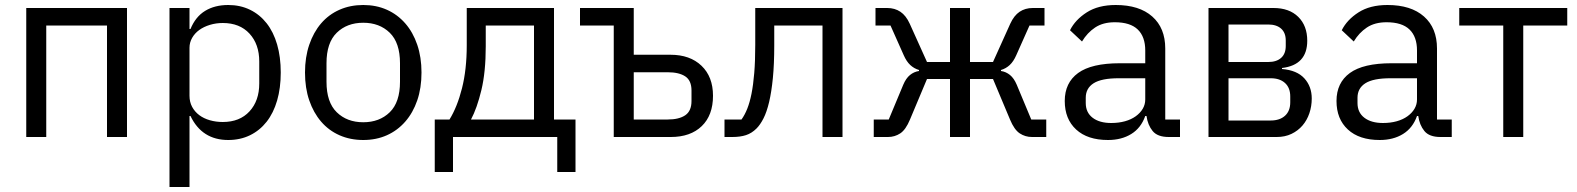

<svg xmlns="http://www.w3.org/2000/svg" viewBox="-20 -548 6309 768"><path d="M85 -516H488V0H408V-446H165V0H85Z M658 0ZM658 -516H738V-432H742Q762 -481 800.5 -504.5Q839 -528 893 -528Q941 -528 980 -509Q1019 -490 1046.5 -455Q1074 -420 1088.5 -370Q1103 -320 1103 -258Q1103 -196 1088.5 -146Q1074 -96 1046.5 -61Q1019 -26 980 -7Q941 12 893 12Q788 12 742 -84H738V200H658ZM871 -60Q939 -60 978 -102.5Q1017 -145 1017 -214V-302Q1017 -371 978 -413.5Q939 -456 871 -456Q844 -456 819.5 -448.5Q795 -441 777 -428Q759 -415 748.5 -396.5Q738 -378 738 -357V-165Q738 -140 748.5 -120.5Q759 -101 777 -87.5Q795 -74 819.5 -67Q844 -60 871 -60Z M1200 0ZM1433 12Q1381 12 1338 -7Q1295 -26 1264.5 -61.5Q1234 -97 1217 -146.5Q1200 -196 1200 -258Q1200 -319 1217 -369Q1234 -419 1264.5 -454.5Q1295 -490 1338 -509Q1381 -528 1433 -528Q1485 -528 1527.5 -509Q1570 -490 1601 -454.5Q1632 -419 1649 -369Q1666 -319 1666 -258Q1666 -196 1649 -146.5Q1632 -97 1601 -61.5Q1570 -26 1527.5 -7Q1485 12 1433 12ZM1433 -59Q1498 -59 1539 -99Q1580 -139 1580 -221V-295Q1580 -377 1539 -417Q1498 -457 1433 -457Q1368 -457 1327 -417Q1286 -377 1286 -295V-221Q1286 -139 1327 -99Q1368 -59 1433 -59Z M1719 -70H1778Q1809 -120 1828 -195Q1847 -270 1847 -367V-516H2196V-70H2282V140H2209V0H1792V140H1719ZM2116 -70V-446H1923V-363Q1923 -260 1905.5 -187.5Q1888 -115 1864 -70Z M2435 -446H2300V-516H2515V-329H2662Q2740 -329 2786 -285Q2832 -241 2832 -165Q2832 -87 2787 -43.5Q2742 0 2663 0H2435ZM2651 -70Q2696 -70 2721 -87Q2746 -104 2746 -144V-186Q2746 -226 2721 -242.5Q2696 -259 2651 -259H2515V-70Z M2878 -70H2946Q2959 -88 2969 -113Q2979 -138 2986 -173Q2993 -208 2997 -256Q3001 -304 3001 -369V-516H3350V0H3270V-446H3077V-367Q3077 -292 3071.5 -236Q3066 -180 3056.5 -140Q3047 -100 3034 -74.5Q3021 -49 3006 -34Q2987 -15 2964 -7.5Q2941 0 2909 0H2878Z M3475 -70H3535L3593 -209Q3604 -235 3620 -248Q3636 -261 3656 -264V-268Q3636 -274 3621 -288Q3606 -302 3595 -327L3542 -446H3482V-516H3529Q3559 -516 3581.5 -501Q3604 -486 3619 -453L3688 -300H3780V-516H3860V-300H3952L4021 -453Q4036 -486 4058.5 -501Q4081 -516 4111 -516H4158V-446H4098L4045 -327Q4034 -302 4019 -288Q4004 -274 3984 -268V-264Q4004 -261 4020 -248Q4036 -235 4047 -209L4105 -70H4165V0H4108Q4081 0 4059 -14.5Q4037 -29 4020 -70L3952 -232H3860V0H3780V-232H3688L3620 -70Q3603 -29 3581 -14.5Q3559 0 3532 0H3475Z M4239 0ZM4655 0Q4610 0 4590.5 -24Q4571 -48 4566 -84H4561Q4544 -36 4505 -12Q4466 12 4412 12Q4330 12 4284.5 -30Q4239 -72 4239 -144Q4239 -217 4292.5 -256Q4346 -295 4459 -295H4561V-346Q4561 -401 4531 -430Q4501 -459 4439 -459Q4392 -459 4360.5 -438Q4329 -417 4308 -382L4260 -427Q4281 -469 4327 -498.5Q4373 -528 4443 -528Q4537 -528 4589 -482Q4641 -436 4641 -354V-70H4700V0ZM4425 -56Q4455 -56 4480 -63Q4505 -70 4523 -83Q4541 -96 4551 -113Q4561 -130 4561 -150V-235H4455Q4386 -235 4354.5 -215Q4323 -195 4323 -157V-136Q4323 -98 4350.5 -77Q4378 -56 4425 -56Z M4814 -516H5074Q5137 -516 5173 -480.5Q5209 -445 5209 -385Q5209 -288 5108 -276V-272Q5168 -267 5197.5 -234.5Q5227 -202 5227 -154Q5227 -123 5217.5 -95Q5208 -67 5190 -46Q5172 -25 5146 -12.5Q5120 0 5087 0H4814ZM5063 -66Q5099 -66 5120 -85Q5141 -104 5141 -139V-162Q5141 -197 5120 -216Q5099 -235 5063 -235H4894V-66ZM5053 -300Q5086 -300 5104.5 -316.5Q5123 -333 5123 -364V-386Q5123 -417 5104.5 -433.5Q5086 -450 5053 -450H4894V-300Z M5326 0ZM5742 0Q5697 0 5677.5 -24Q5658 -48 5653 -84H5648Q5631 -36 5592 -12Q5553 12 5499 12Q5417 12 5371.5 -30Q5326 -72 5326 -144Q5326 -217 5379.5 -256Q5433 -295 5546 -295H5648V-346Q5648 -401 5618 -430Q5588 -459 5526 -459Q5479 -459 5447.5 -438Q5416 -417 5395 -382L5347 -427Q5368 -469 5414 -498.5Q5460 -528 5530 -528Q5624 -528 5676 -482Q5728 -436 5728 -354V-70H5787V0ZM5512 -56Q5542 -56 5567 -63Q5592 -70 5610 -83Q5628 -96 5638 -113Q5648 -130 5648 -150V-235H5542Q5473 -235 5441.5 -215Q5410 -195 5410 -157V-136Q5410 -98 5437.5 -77Q5465 -56 5512 -56Z M5993 -446H5817V-516H6249V-446H6073V0H5993Z"/></svg>

Font: Aneliza
Style: Regular
Weight: 400
Designer: Mike Abbink, Paul van der Laan, Pieter van Rosmalen
Foundry: Bold Monday
Version: Version 3.001;September 8, 2019;FontCreator 11.5.0.2425 64-b